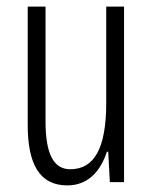

<svg xmlns="http://www.w3.org/2000/svg" viewBox="-20 -552 462 582"><path d="M356 -532H302V-240C302 -103 266 -39 193 -39C143 -39 118 -84 118 -185V-532H64V-173C64 -56 99 10 184 10C250 10 286 -37 304 -92H308L313 0H356Z"/></svg>

Font: Noto Sans Display Condensed Light
Style: Regular
Weight: 300
Width: 3
Designer: Monotype Design Team
Foundry: Monotype Imaging Inc.
Version: Version 1.900